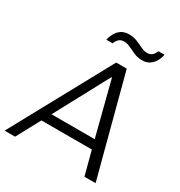

<svg xmlns="http://www.w3.org/2000/svg" viewBox="-224 -1009 1077 1148"><g transform="rotate(30 315.0 -435.5)"><path d="M-24 0 350 -686H423L604 0H527L484 -163H136L48 0ZM170 -225H468L373 -596H369ZM231 -775Q236 -799 248 -821Q260 -843 281 -857Q302 -871 334 -871Q365 -871 390.5 -860.5Q416 -850 438 -839Q460 -828 480 -828Q501 -828 514.5 -839.5Q528 -851 535 -871H577Q573 -847 560.5 -825Q548 -803 527.5 -789Q507 -775 477 -775Q446 -775 420.5 -786Q395 -797 373 -808Q351 -819 329 -819Q308 -819 295 -807.5Q282 -796 274 -775Z"/></g></svg>

Font: Chivo ExtraLight
Style: Italic
Weight: 250
Italic angle: -8.05°
Designer: Hector Gatti
Foundry: Omnibus-Type
Version: Version 2.002